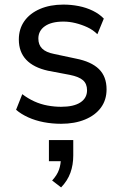

<svg xmlns="http://www.w3.org/2000/svg" viewBox="-20 -530 530 836"><path d="M246 9Q207 9 170.5 2Q134 -5 103 -19Q72 -33 50 -52L77 -120Q102 -101 129.5 -88.5Q157 -76 187 -70.5Q217 -65 246 -65Q301 -65 330 -84Q359 -103 359 -137Q359 -165 341.5 -180.5Q324 -196 284 -204L189 -222Q126 -236 94 -270Q62 -304 62 -358Q62 -404 86 -438Q110 -472 154 -491Q198 -510 256 -510Q290 -510 323 -503.5Q356 -497 384.5 -483Q413 -469 432 -449L404 -381Q385 -400 360 -411.5Q335 -423 308.5 -429.5Q282 -436 256 -436Q204 -436 175.5 -416Q147 -396 147 -362Q147 -335 163.5 -318.5Q180 -302 216 -295L310 -275Q377 -262 410.5 -229.5Q444 -197 444 -141Q444 -95 419.5 -61.5Q395 -28 350 -9.5Q305 9 246 9ZM246 286 207 256Q229 232 237 208.5Q245 185 245 160L266 172H193V80H299V147Q299 188 286.5 222.5Q274 257 246 286Z"/></svg>

Font: Nunitoga
Style: Medium
Weight: 500
Designer: Vernon Adams
Foundry: Vernon Adams
Version: Version 1.0